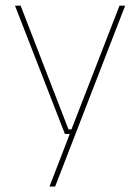

<svg xmlns="http://www.w3.org/2000/svg" viewBox="-20 -506 510 698"><path d="M246.5 -35.5 238 -31 414.5 -485.5H435L180.5 172H160L236.5 -26.5L241.5 -19H216L34.5 -485.5H55L229 -35.5Z"/></svg>

Font: Anek Bangla Medium Thin
Style: Regular
Weight: 250
Version: Version 1.003